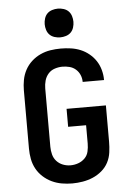

<svg xmlns="http://www.w3.org/2000/svg" viewBox="-63 -1011 726 1065"><g transform="rotate(-5 300.0 -478.5)"><path d="M296 8Q267 8 238 3Q209 -2 182.5 -14.5Q156 -27 134 -47Q112 -67 98 -92.5Q84 -118 78.5 -147Q73 -176 73 -205V-530Q73 -559 78.5 -588Q84 -617 98 -643Q112 -669 134 -689Q156 -709 183 -721.5Q210 -734 239 -738.5Q268 -743 297 -743Q325 -743 353 -739Q381 -735 406.5 -724.5Q432 -714 454 -696Q476 -678 491 -655Q506 -632 513.5 -604.5Q521 -577 521 -550Q521 -549 521 -549Q521 -549 521 -548H402Q402 -549 402 -549Q402 -549 402 -549Q402 -569 394 -587.5Q386 -606 371 -619Q356 -632 336.5 -637Q317 -642 297 -642Q276 -642 254.5 -635Q233 -628 218.5 -611.5Q204 -595 198 -573.5Q192 -552 192 -530V-205Q192 -184 197.5 -162.5Q203 -141 217.5 -125Q232 -109 252.5 -101Q273 -93 295 -93Q317 -93 338 -100.5Q359 -108 374.5 -123.5Q390 -139 395 -161Q400 -183 400 -205V-307H300V-407H519V-205Q519 -176 515 -146Q511 -116 497.5 -90Q484 -64 461 -44.5Q438 -25 411 -13.5Q384 -2 354.5 3Q325 8 296 8ZM300 -805Q284 -805 268 -810Q252 -815 241 -826Q230 -837 225 -853Q220 -869 220 -885Q220 -901 225 -917Q230 -933 241 -944Q252 -955 268 -960Q284 -965 300 -965Q316 -965 332 -960Q348 -955 359 -944Q370 -933 375 -917Q380 -901 380 -885Q380 -869 375 -853Q370 -837 359 -826Q348 -815 332 -810Q316 -805 300 -805Z"/></g></svg>

Font: Zed Sans Extended
Style: Bold
Weight: 700
Width: 7
Designer: Belleve Invis
Foundry: Belleve Invis
Version: Version 1.0.0; ttfautohint (v1.8.4)